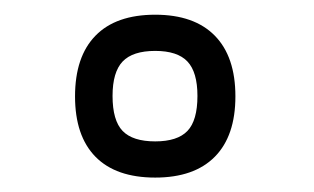

<svg xmlns="http://www.w3.org/2000/svg" viewBox="-20 -689 427 261"><path d="M191 -447.6Q137.6 -447.6 109.8 -475.9Q82 -504.2 82 -558Q82 -612 109.8 -640.5Q137.6 -669 191 -669Q244 -669 272 -640.5Q300 -612 300 -558Q300 -504.2 272 -475.9Q244 -447.6 191 -447.6ZM191 -496.8Q221.2 -496.8 234.8 -511Q248.4 -525.2 248.4 -558.6Q248.4 -591 234.8 -605.4Q221.2 -619.8 191 -619.8Q160.4 -619.8 146.7 -605.4Q133 -591 133 -558.6Q133 -525.2 146.7 -511Q160.4 -496.8 191 -496.8Z"/></svg>

Font: Maven Pro VF Beta
Style: Regular
Weight: 400
Designer: Joe Prince
Foundry: Joe Prince
Version: Version 2.002